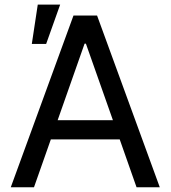

<svg xmlns="http://www.w3.org/2000/svg" viewBox="-20 -793 722 813"><path d="M123.9 0 195.3 -202.8H486.9L558.2 0H656.6L391 -727.3H291.2L25.6 0ZM114.7 -606.9H175.4L234.7 -773.4H139.9ZM224.1 -284.1 338.1 -608H343.8L458.1 -284.1Z"/></svg>

Font: Margiela Sans Text
Style: Regular
Weight: 400
Designer: Stefan Endress, Andreas Faust
Version: Version 1.100;FEAKit 1.0